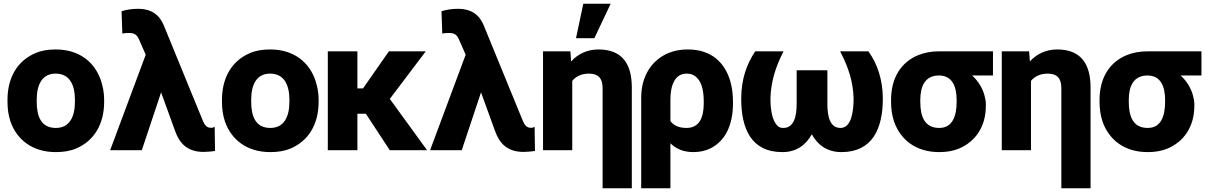

<svg xmlns="http://www.w3.org/2000/svg" viewBox="-20 -802 6455 1025"><path d="M20 -259C20 -220 25 -186 36 -153C69 -59 150 10 278 10C319 10 356 4 388 -10C479 -49 536 -135 536 -259V-269C536 -308 529 -342 518 -375C485 -469 405 -538 277 -538C236 -538 200 -532 168 -518C77 -479 20 -393 20 -269ZM176 -259V-269C176 -346 202 -409 277 -409C353 -409 380 -347 380 -269V-259C380 -181 353 -119 278 -119C200 -119 176 -180 176 -259Z M568 0H737L840 -309L914 -105C937 -39 978 9 1067 9C1093 8 1110 7 1128 4L1126 -126L1116 -120H1103C1079 -120 1068 -144 1059 -167L855 -665C833 -720 792 -755 716 -755C685 -755 653 -750 629 -742L633 -623C645 -625 655 -626 668 -626C701 -626 713 -614 724 -587L758 -510Z M1165 -259C1165 -220 1170 -186 1181 -153C1214 -59 1295 10 1423 10C1464 10 1501 4 1533 -10C1624 -49 1681 -135 1681 -259V-269C1681 -308 1674 -342 1663 -375C1630 -469 1550 -538 1422 -538C1381 -538 1345 -532 1313 -518C1222 -479 1165 -393 1165 -269ZM1321 -259V-269C1321 -346 1347 -409 1422 -409C1498 -409 1525 -347 1525 -269V-259C1525 -181 1498 -119 1423 -119C1345 -119 1321 -180 1321 -259Z M1730 0H1888V-195H1933L2061 0H2260L2061 -274L2253 -528H2056L1918 -330H1888V-528H1730Z M2276 0H2445L2548 -309L2622 -105C2645 -39 2686 9 2775 9C2801 8 2818 7 2836 4L2834 -126L2824 -120H2811C2787 -120 2776 -144 2767 -167L2563 -665C2541 -720 2500 -755 2424 -755C2393 -755 2361 -750 2337 -742L2341 -623C2353 -625 2363 -626 2376 -626C2409 -626 2421 -614 2432 -587L2466 -510Z M2879 0H3035V-370C3052 -392 3082 -409 3124 -409C3174 -409 3197 -384 3197 -332V203H3353V-335C3353 -460 3302 -538 3175 -538C3111 -538 3063 -511 3029 -474L3025 -528H2879ZM3055 -598H3153L3240 -782H3094Z M3403 203H3559V-37C3588 -9 3626 10 3682 10C3716 10 3746 3 3773 -10C3853 -50 3893 -136 3893 -250V-260C3893 -300 3888 -337 3878 -371C3849 -467 3779 -538 3652 -538C3614 -538 3580 -532 3549 -519C3462 -483 3403 -399 3403 -280ZM3559 -156V-270C3559 -341 3580 -409 3645 -409C3662 -409 3675 -406 3687 -398C3724 -375 3737 -323 3737 -260V-251C3737 -177 3715 -119 3645 -119C3603 -119 3575 -133 3559 -156Z M3937 -275C3937 -117 3989 10 4157 10C4234 10 4283 -30 4314 -85C4344 -30 4394 10 4472 10C4637 10 4693 -115 4693 -275C4693 -379 4662 -463 4618 -525L4616 -528H4465L4470 -518C4506 -448 4534 -371 4537 -278C4537 -209 4526 -119 4467 -119C4411 -119 4397 -179 4397 -248V-427H4233V-248C4233 -179 4218 -119 4162 -119C4148 -119 4140 -122 4131 -130C4102 -158 4093 -216 4093 -278C4096 -371 4123 -448 4158 -518L4163 -528H4012C3968 -463 3937 -382 3937 -275Z M4737 -259C4737 -220 4742 -186 4753 -153C4786 -59 4866 10 4994 10C5034 10 5069 4 5100 -9C5185 -45 5243 -123 5243 -237V-247C5243 -264 5239 -280 5235 -295C5223 -337 5200 -371 5170 -399H5281V-528H4993C4952 -528 4915 -521 4883 -508C4793 -472 4737 -389 4737 -269ZM4893 -259V-268C4893 -343 4919 -399 4993 -399C5063 -399 5087 -341 5087 -268V-259C5087 -184 5066 -119 4994 -119C4916 -119 4893 -180 4893 -259Z M5328 0H5484V-370C5501 -392 5531 -409 5573 -409C5623 -409 5646 -384 5646 -332V203H5802V-335C5802 -460 5751 -538 5624 -538C5560 -538 5512 -511 5478 -474L5474 -528H5328Z M5850 -259C5850 -220 5855 -186 5866 -153C5899 -59 5979 10 6107 10C6147 10 6182 4 6213 -9C6298 -45 6356 -123 6356 -237V-247C6356 -264 6352 -280 6348 -295C6336 -337 6313 -371 6283 -399H6394V-528H6106C6065 -528 6028 -521 5996 -508C5906 -472 5850 -389 5850 -269ZM6006 -259V-268C6006 -343 6032 -399 6106 -399C6176 -399 6200 -341 6200 -268V-259C6200 -184 6179 -119 6107 -119C6029 -119 6006 -180 6006 -259Z"/></svg>

Font: Asimov Pro
Style: Blk
Weight: 900
Designer: Google
Version: Version 2.000980; 2014